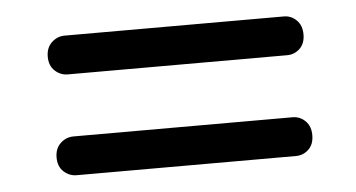

<svg xmlns="http://www.w3.org/2000/svg" viewBox="-31 -513 631 340"><g transform="rotate(-5 284.0 -343.0)"><path d="M60.5 -432.3Q60.5 -448.4 70.5 -457.7Q80.4 -467 93.6 -467H483.1Q496.1 -467 505.6 -457.7Q515.1 -448.4 515.1 -432.3Q515.1 -416.1 505.6 -407.1Q496.1 -398.1 483.1 -398.1H93.1Q80.4 -398.1 70.5 -407.1Q60.5 -416.1 60.5 -432.3ZM60.5 -253.1Q60.5 -269.2 70.5 -278.5Q80.4 -287.8 93.6 -287.8H483.1Q496.1 -287.8 505.6 -278.5Q515.1 -269.2 515.1 -253.1Q515.1 -236.9 505.6 -227.9Q496.1 -218.9 483.1 -218.9H93.1Q80.4 -218.9 70.5 -227.9Q60.5 -236.9 60.5 -253.1Z"/></g></svg>

Font: Fraunces
Style: Regular
Weight: 900
Version: Version 1.000;[b76b70a41]